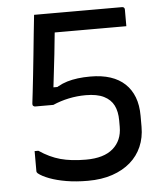

<svg xmlns="http://www.w3.org/2000/svg" viewBox="-52 -746 704 813"><g transform="rotate(-5 300.0 -340.0)"><path d="M123 -700Q126 -700 148 -700Q170 -700 202.5 -700Q235 -700 273.5 -700Q312 -700 350.5 -700Q389 -700 422 -700Q455 -700 475 -700Q495 -700 497 -700Q502 -700 505 -697Q508 -694 508 -689Q508 -685 508 -678Q508 -671 508 -662.5Q508 -654 508 -645Q508 -636 508 -629Q508 -622 508 -618Q506 -618 483 -618Q460 -618 424.5 -618Q389 -618 349.5 -618Q310 -618 274 -618Q238 -618 214.5 -618Q191 -618 187 -618Q167 -618 152.5 -626Q138 -634 130.5 -647Q123 -660 123 -676Q123 -682 123 -687.5Q123 -693 123 -700ZM123 -700H216L210 -673Q208 -662 206.5 -647Q205 -632 202 -604Q199 -570 194 -526Q189 -482 184 -439.5Q179 -397 175 -362L160 -387H221L162 -363Q197 -394 238.5 -406.5Q280 -419 337 -419Q386 -419 422.5 -407Q459 -395 484 -371.5Q509 -348 522 -314Q535 -280 535 -235V-188Q535 -142 518.5 -104Q502 -66 470.5 -38.5Q439 -11 393.5 4.5Q348 20 289 20Q239 20 198 13Q157 6 126.5 -5.5Q96 -17 80 -30Q77 -33 76 -35Q75 -37 75 -41Q75 -45 75 -53.5Q75 -62 75 -72.5Q75 -83 75 -93.5Q75 -104 75 -112.5Q75 -121 75 -125H91Q135 -95 180.5 -82.5Q226 -70 289 -70Q365 -70 404 -104Q443 -138 443 -196V-223Q443 -261 430 -287Q417 -313 388 -327.5Q359 -342 311 -342Q274 -342 238.5 -334.5Q203 -327 171 -313H94Q89 -313 85.5 -316.5Q82 -320 83 -327Q85 -342 88.5 -373.5Q92 -405 96.5 -445.5Q101 -486 105.5 -531Q110 -576 114.5 -620Q119 -664 123 -700Z"/></g></svg>

Font: Recursive
Style: Regular
Weight: 400
Version: Version 1.085